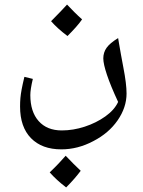

<svg xmlns="http://www.w3.org/2000/svg" viewBox="-20 -528 626 842"><path d="M249 127Q164 127 116 78Q68 29 68 -61Q68 -81 69.5 -98Q71 -115 75 -136.5Q79 -158 87 -191L124 -182Q113 -136 113 -111Q113 -38 149.5 3Q186 44 251 44Q301 44 351.5 27.5Q402 11 442 -17.5Q482 -46 498 -81Q465 -152 449 -200Q433 -248 433 -272Q433 -298 447.5 -318.5Q462 -339 498 -361Q500 -350 503 -331.5Q506 -313 510.5 -288.5Q515 -264 521 -232Q528 -196 531.5 -167.5Q535 -139 535 -118Q535 -57 496 -0.5Q457 56 389 91Q355 109 320 118Q285 127 249 127ZM276 -370Q232 -403 204 -435Q230 -461 247 -479Q264 -497 274 -508Q290 -491 306.5 -474.5Q323 -458 340 -443Q329 -427 312.5 -408.5Q296 -390 276 -370ZM270 294Q248 277 230 260.5Q212 244 198 228Q221 206 238 188Q255 170 268 155Q303 192 334 221Q322 237 306 255.5Q290 274 270 294Z"/></svg>

Font: Noto Naskh Arabic UI
Style: Regular
Weight: 400
Designer: Monotype Design Team, David Williams, Mohamad Dakak and Nizar Qandah
Foundry: Monotype Imaging Inc.
Version: Version 2.014